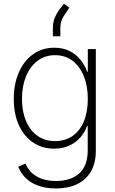

<svg xmlns="http://www.w3.org/2000/svg" viewBox="-20 -807 625 1041"><path d="M283.7 214.8Q231.4 214.8 190.2 200.7Q148.9 186.5 121.1 159.9Q93.3 133.3 79.1 97.2L118.2 79.6Q129.4 107.9 151.6 129.2Q173.8 150.4 206.8 162.4Q239.7 174.3 283.7 174.3Q363.8 174.3 409.7 133.1Q455.6 91.8 455.6 9.3V-123.5H451.7Q439 -87.4 413.8 -59.8Q388.7 -32.2 353.5 -16.6Q318.4 -1 273.9 -1Q209 -1 159.7 -34.2Q110.4 -67.4 82.5 -127.9Q54.7 -188.5 54.7 -270.5Q54.7 -352.1 82.3 -414.8Q109.9 -477.5 159.4 -512.9Q209 -548.3 274.4 -548.3Q320.8 -548.3 356 -531Q391.1 -513.7 415.3 -484.1Q439.5 -454.6 452.1 -418.9H456.1V-541H499.5V10.3Q499.5 78.1 472.4 123.8Q445.3 169.4 396.7 192.1Q348.1 214.8 283.7 214.8ZM278.3 -42Q333 -42 373 -69.6Q413.1 -97.2 434.6 -148.7Q456.1 -200.2 456.1 -271Q456.1 -339.4 434.8 -392.8Q413.6 -446.3 373.8 -477.1Q334 -507.8 278.3 -507.8Q223.1 -507.8 182.9 -476.8Q142.6 -445.8 120.8 -392.3Q99.1 -338.9 99.1 -271Q99.1 -202.6 121.1 -150.9Q143.1 -99.1 183.1 -70.6Q223.1 -42 278.3 -42ZM266.6 -610.4V-654.3Q266.6 -686 277.3 -711.4Q288.1 -736.8 302.2 -755.6Q316.4 -774.4 326.7 -786.6L356 -765.6Q341.3 -744.6 324.2 -717.5Q307.1 -690.4 307.1 -653.3V-610.4Z"/></svg>

Font: Inter 17pt ExtraLight
Style: Regular
Weight: 250
Version: Version 4.001;git-66647c0bb